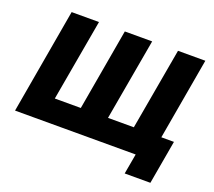

<svg xmlns="http://www.w3.org/2000/svg" viewBox="-136 -883 1340 1201"><g transform="rotate(20 533.5 -282.5)"><path d="M758 -156H586L682 -700H500L405 -156H232L328 -700H146L24 0H827L803 135H974L1025 -156H941L1036 -700H854Z"/></g></svg>

Font: Fixel Display ExtraBold
Style: Italic
Weight: 800
Italic angle: -10°
Designer: AlfaBravo + MacPaw
Foundry: Kyrylo Tkachov, Marchela Mozhyna, Serhii Makarenko, Maria Weinstein, Zakhar Kryvoshyya
Version: Version 1.210;Glyphs 3.2 (3217)